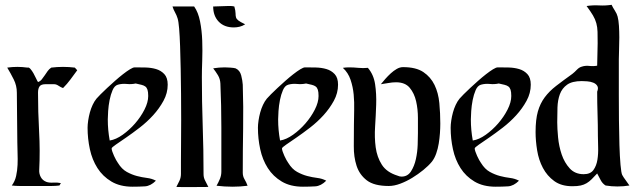

<svg xmlns="http://www.w3.org/2000/svg" viewBox="-20 -771 2646 798"><path d="M10 -490Q31 -493 52 -493Q73 -493 94 -490Q100 -492 106.5 -484.5Q113 -477 119 -466.5Q125 -456 130 -445Q135 -434 138 -430Q147 -433 153.5 -441Q160 -449 166 -458Q172 -467 178 -475.5Q184 -484 193 -490Q217 -493 242 -493Q267 -493 291 -490L301 -479Q287 -460 273 -441Q259 -422 242 -405Q233 -408 223.5 -414.5Q214 -421 205 -421H169Q151 -421 144.5 -412Q138 -403 138 -386Q138 -306 142.5 -225Q147 -144 143 -65Q142 -49 149.5 -35Q157 -21 173 -15Q184 -11 201.5 -12Q219 -13 233 -10L227 0Q219 1 210.5 1.5Q202 2 194 2H63Q54 2 45.5 1.5Q37 1 29 0Q42 -17 47 -39.5Q52 -62 53 -86Q54 -110 53 -134Q52 -158 52 -179Q52 -231 51 -282.5Q50 -334 50 -386Q50 -415 37 -441Q24 -467 10 -490Z M540 -491Q560 -491 584 -490.5Q608 -490 628.5 -484Q649 -478 663 -463Q677 -448 677 -419Q677 -384 659.5 -352Q642 -320 616.5 -292Q591 -264 560.5 -240.5Q530 -217 504.5 -199.5Q479 -182 461.5 -170Q444 -158 444 -154Q444 -149 447 -140.5Q450 -132 454 -123Q458 -114 462.5 -106Q467 -98 470 -94Q486 -68 507 -56.5Q528 -45 549 -39.5Q570 -34 590.5 -31.5Q611 -29 628 -20Q606 2 582.5 3.5Q559 5 531 5Q479 5 443 -16.5Q407 -38 385 -72.5Q363 -107 353.5 -151Q344 -195 344 -240Q344 -253 346.5 -270Q349 -287 353.5 -303.5Q358 -320 365 -335Q372 -350 381 -361Q386 -367 398 -379Q410 -391 425.5 -405.5Q441 -420 458 -435Q475 -450 491 -462.5Q507 -475 520 -483Q533 -491 540 -491ZM428 -275Q428 -252 430 -230.5Q432 -209 436 -187Q462 -191 490 -211Q518 -231 541.5 -258Q565 -285 580.5 -315.5Q596 -346 596 -372Q596 -389 593 -398Q590 -407 584 -411.5Q578 -416 568 -418.5Q558 -421 544 -424Q526 -420 507 -422Q488 -424 470 -419Q456 -415 448 -396.5Q440 -378 435.5 -355Q431 -332 429.5 -309.5Q428 -287 428 -275Z M787 -744Q804 -720 811.5 -682Q819 -644 820.5 -602Q822 -560 820.5 -519.5Q819 -479 819 -450Q819 -348 822.5 -248Q826 -148 826 -47Q826 -32 833 -19.5Q840 -7 846 6Q813 6 779.5 6.5Q746 7 713 6Q720 -7 726 -20Q732 -33 732 -48Q732 -64 732 -98Q732 -132 732.5 -176.5Q733 -221 733 -273.5Q733 -326 732.5 -380Q732 -434 731 -485.5Q730 -537 728.5 -579.5Q727 -622 724.5 -652.5Q722 -683 718 -695Q714 -708 707.5 -719.5Q701 -731 697 -744Z M866 -744Q881 -744 895.5 -745Q910 -746 925 -746Q933 -746 939.5 -746Q946 -746 954 -744Q959 -726 959 -715.5Q959 -705 961 -698.5Q963 -692 970.5 -686Q978 -680 999 -670Q988 -663 976 -660Q964 -657 952 -657Q912 -657 889 -681Q866 -705 866 -744ZM866 -487Q878 -489 890 -490Q902 -491 914 -491Q922 -491 937 -490Q952 -489 959 -487Q977 -479 982.5 -457.5Q988 -436 989 -419Q992 -327 990.5 -236Q989 -145 989 -53Q989 -38 996.5 -25.5Q1004 -13 1009 1Q993 3 978 4Q963 5 947 5Q930 5 913.5 4Q897 3 880 1Q888 -13 894 -27.5Q900 -42 900 -58Q900 -149 900 -241Q900 -333 896 -424Q895 -443 886 -458Q877 -473 866 -487Z M1248 -491Q1268 -491 1292 -490.5Q1316 -490 1336.5 -484Q1357 -478 1371 -463Q1385 -448 1385 -419Q1385 -384 1367.5 -352Q1350 -320 1324.5 -292Q1299 -264 1268.5 -240.5Q1238 -217 1212.5 -199.5Q1187 -182 1169.5 -170Q1152 -158 1152 -154Q1152 -149 1155 -140.5Q1158 -132 1162 -123Q1166 -114 1170.5 -106Q1175 -98 1178 -94Q1194 -68 1215 -56.5Q1236 -45 1257 -39.5Q1278 -34 1298.5 -31.5Q1319 -29 1336 -20Q1314 2 1290.5 3.5Q1267 5 1239 5Q1187 5 1151 -16.5Q1115 -38 1093 -72.5Q1071 -107 1061.5 -151Q1052 -195 1052 -240Q1052 -253 1054.5 -270Q1057 -287 1061.5 -303.5Q1066 -320 1073 -335Q1080 -350 1089 -361Q1094 -367 1106 -379Q1118 -391 1133.5 -405.5Q1149 -420 1166 -435Q1183 -450 1199 -462.5Q1215 -475 1228 -483Q1241 -491 1248 -491ZM1136 -275Q1136 -252 1138 -230.5Q1140 -209 1144 -187Q1170 -191 1198 -211Q1226 -231 1249.5 -258Q1273 -285 1288.5 -315.5Q1304 -346 1304 -372Q1304 -389 1301 -398Q1298 -407 1292 -411.5Q1286 -416 1276 -418.5Q1266 -421 1252 -424Q1234 -420 1215 -422Q1196 -424 1178 -419Q1164 -415 1156 -396.5Q1148 -378 1143.5 -355Q1139 -332 1137.5 -309.5Q1136 -287 1136 -275Z M1405 -489Q1411 -490 1417.5 -490.5Q1424 -491 1430 -491Q1450 -491 1469.5 -489Q1489 -487 1509 -489Q1533 -461 1539 -421Q1545 -381 1543.5 -336Q1542 -291 1539 -245Q1536 -199 1541.5 -158.5Q1547 -118 1567 -86.5Q1587 -55 1632 -41Q1637 -39 1640.5 -38Q1644 -37 1649 -37Q1674 -37 1688 -58.5Q1702 -80 1708.5 -109.5Q1715 -139 1716 -169.5Q1717 -200 1717 -218Q1717 -244 1717 -280.5Q1717 -317 1709.5 -350Q1702 -383 1683 -406Q1664 -429 1626 -429Q1610 -429 1594.5 -426Q1579 -423 1563 -421Q1570 -430 1581 -442.5Q1592 -455 1604 -466Q1616 -477 1629 -484.5Q1642 -492 1655 -492Q1709 -492 1739.5 -471.5Q1770 -451 1786 -418Q1802 -385 1806 -342.5Q1810 -300 1810 -257Q1810 -239 1808.5 -217.5Q1807 -196 1803.5 -174.5Q1800 -153 1793 -133Q1786 -113 1775 -99Q1761 -82 1739.5 -64.5Q1718 -47 1693.5 -32Q1669 -17 1643.5 -7.5Q1618 2 1596 2Q1535 2 1504.5 -21.5Q1474 -45 1462 -82Q1450 -119 1450.5 -164Q1451 -209 1451 -252Q1451 -280 1452 -313Q1453 -346 1450 -378Q1447 -410 1437 -439.5Q1427 -469 1405 -489Z M2049 -491Q2069 -491 2093 -490.5Q2117 -490 2137.5 -484Q2158 -478 2172 -463Q2186 -448 2186 -419Q2186 -384 2168.5 -352Q2151 -320 2125.5 -292Q2100 -264 2069.5 -240.5Q2039 -217 2013.5 -199.5Q1988 -182 1970.5 -170Q1953 -158 1953 -154Q1953 -149 1956 -140.5Q1959 -132 1963 -123Q1967 -114 1971.5 -106Q1976 -98 1979 -94Q1995 -68 2016 -56.5Q2037 -45 2058 -39.5Q2079 -34 2099.5 -31.5Q2120 -29 2137 -20Q2115 2 2091.5 3.5Q2068 5 2040 5Q1988 5 1952 -16.5Q1916 -38 1894 -72.5Q1872 -107 1862.5 -151Q1853 -195 1853 -240Q1853 -253 1855.5 -270Q1858 -287 1862.5 -303.5Q1867 -320 1874 -335Q1881 -350 1890 -361Q1895 -367 1907 -379Q1919 -391 1934.5 -405.5Q1950 -420 1967 -435Q1984 -450 2000 -462.5Q2016 -475 2029 -483Q2042 -491 2049 -491ZM1937 -275Q1937 -252 1939 -230.5Q1941 -209 1945 -187Q1971 -191 1999 -211Q2027 -231 2050.5 -258Q2074 -285 2089.5 -315.5Q2105 -346 2105 -372Q2105 -389 2102 -398Q2099 -407 2093 -411.5Q2087 -416 2077 -418.5Q2067 -421 2053 -424Q2035 -420 2016 -422Q1997 -424 1979 -419Q1965 -415 1957 -396.5Q1949 -378 1944.5 -355Q1940 -332 1938.5 -309.5Q1937 -287 1937 -275Z M2418 -746Q2444 -750 2470 -748.5Q2496 -747 2522 -751Q2527 -740 2535.5 -727Q2544 -714 2547 -702Q2551 -687 2552.5 -663.5Q2554 -640 2554 -615Q2554 -590 2553 -565.5Q2552 -541 2552 -524Q2552 -508 2552 -468Q2552 -428 2552 -377.5Q2552 -327 2552.5 -271.5Q2553 -216 2554.5 -168Q2556 -120 2559 -86Q2562 -52 2566 -44Q2572 -33 2580.5 -22Q2589 -11 2596 0Q2583 2 2571 3Q2559 4 2546 4Q2534 4 2521.5 3Q2509 2 2497 0Q2484 -8 2476.5 -22.5Q2469 -37 2462 -50Q2449 -36 2439 -26Q2429 -16 2418 -9.5Q2407 -3 2393.5 0Q2380 3 2359 3Q2313 3 2283.5 -18.5Q2254 -40 2236.5 -73Q2219 -106 2212.5 -146Q2206 -186 2206 -222Q2206 -274 2215.5 -307.5Q2225 -341 2244 -366.5Q2263 -392 2291.5 -414Q2320 -436 2359 -464Q2368 -471 2377.5 -481Q2387 -491 2398 -494Q2413 -499 2429.5 -497Q2446 -495 2462 -498Q2462 -521 2463 -544.5Q2464 -568 2464 -591Q2464 -619 2463.5 -638.5Q2463 -658 2458.5 -674.5Q2454 -691 2444.5 -707Q2435 -723 2418 -746ZM2296 -263Q2296 -237 2299.5 -200Q2303 -163 2314.5 -129Q2326 -95 2348 -71Q2370 -47 2406 -47Q2434 -47 2446.5 -64.5Q2459 -82 2463 -107Q2467 -132 2466 -159.5Q2465 -187 2465 -206Q2465 -252 2463.5 -298Q2462 -344 2462 -390Q2468 -405 2462.5 -414Q2457 -423 2445.5 -427.5Q2434 -432 2420.5 -433Q2407 -434 2398 -434Q2358 -434 2337 -419Q2316 -404 2307 -379.5Q2298 -355 2297 -324.5Q2296 -294 2296 -263Z"/></svg>

Font: Augsburger Schrift CAT
Style: Regular
Weight: 400
Designer: Peter Wiegel nach Roos&Junge Offenbach
Foundry: CAT-Fonts, Peter Wiegel
Version: Version 1.000